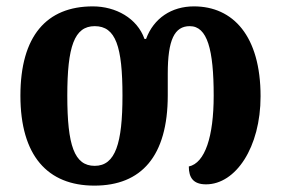

<svg xmlns="http://www.w3.org/2000/svg" viewBox="-20 -569 881 602"><path d="M276 13C423 13 506 -79 506 -270V-338C506 -444 527 -487 575 -487C630 -487 650 -414 650 -269C650 -141 623 -58 572 -47C572 -12 586 9 626 9C719 9 797 -107 797 -267C797 -456 711 -549 588 -549C518 -549 462 -512 438 -447H433C410 -512 343 -549 271 -549C126 -549 44 -456 44 -269C44 -81 129 13 276 13ZM277 -49C213 -49 191 -113 191 -269C191 -423 213 -487 277 -487C343 -487 364 -423 364 -269C364 -120 342 -49 277 -49Z"/></svg>

Font: Noto Serif Georgian SemiCondensed Bold
Style: Regular
Weight: 700
Width: 4
Designer: Monotype Design Team, Akaki Razmadze
Foundry: Google LLC
Version: Version 2.003